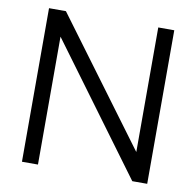

<svg xmlns="http://www.w3.org/2000/svg" viewBox="-78 -781 882 862"><g transform="rotate(10 362.5 -350.0)"><path d="M77 0V-700H154L575 -132V-700H648V0H580L150 -583V0Z"/></g></svg>

Font: Red Hat Display
Style: Regular
Weight: 300
Designer: Pentagram, MCKL
Foundry: Pentagram, MCKL
Version: Version 1.023